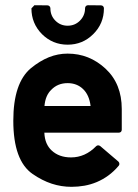

<svg xmlns="http://www.w3.org/2000/svg" viewBox="-20 -720 538 746"><path d="M453.1 -216.3Q453.1 -210.9 450 -207.8Q446.8 -204.6 441.9 -204.6H152.3Q153.3 -181.2 160.6 -164.1Q168 -147 180.7 -135.3Q209.5 -108.4 255.9 -108.4Q311 -108.4 353.5 -151.9Q356.9 -155.3 361.3 -155.3Q365.7 -155.3 369.6 -152.3L439.9 -92.3Q443.4 -88.9 443.8 -84.2Q444.3 -79.6 441.4 -76.2Q422.4 -53.7 400.9 -38.1Q379.4 -22.5 356.2 -12.7Q333 -2.9 308.1 1.5Q283.2 5.9 257.8 5.9Q218.3 5.9 180.9 -6.3Q143.6 -18.6 106.9 -43.9Q31.7 -95.7 31.7 -251Q31.7 -397.9 100.1 -455.1Q134.8 -483.4 169.9 -497.6Q205.1 -511.7 242.7 -511.7Q327.1 -511.7 390.1 -453.1Q453.1 -394.5 453.1 -296.4ZM332 -308.1Q326.7 -351.1 302.7 -374Q278.8 -397 242.7 -397Q204.1 -397 179.2 -371.1Q156.2 -349.1 152.8 -308.1ZM113.8 -699.7 164.1 -699.2Q168.9 -699.2 172.4 -695.8Q175.8 -692.4 175.8 -687.5Q175.8 -659.2 195.3 -639.6Q214.8 -620.1 242.7 -620.1Q271 -620.1 290.5 -639.6Q300.3 -649.4 305.4 -661.6Q310.5 -673.8 310.5 -688Q310.5 -692.9 313.7 -696.3Q316.9 -699.7 321.8 -699.7L372.1 -699.2Q377.4 -699.2 380.6 -695.8Q383.8 -692.4 383.8 -687.5Q383.8 -628.4 342.3 -587.4Q301.3 -546.4 242.7 -546.4Q184.6 -546.4 143.1 -587.4Q102.1 -628.9 102.1 -687.5Z"/></svg>

Font: Alte DIN 1451 Mittelschrift
Style: Bold
Weight: 700
Designer: Peter Wiegel
Foundry: Peter Wiegel
Version: Version 1.003